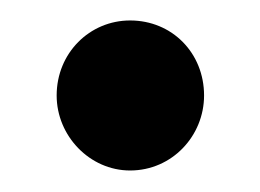

<svg xmlns="http://www.w3.org/2000/svg" viewBox="-20 -154 248 183"><path d="M104 8.5C144 8.5 174.5 -24.5 174.5 -63C174.5 -103.5 144 -134.5 104 -134.5C65.5 -134.5 34 -103.5 34 -63C34 -24.5 65.5 8.5 104 8.5Z"/></svg>

Font: dr Title
Style: Regular
Weight: 400
Version: Version 1.000;hotconv 1.0.109;makeotfexe 2.5.65596